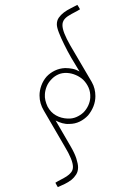

<svg xmlns="http://www.w3.org/2000/svg" viewBox="-20 -753 540 787"><path d="M175 -316Q169 -329 166 -341.5Q163 -354 164 -367Q165 -383 171.5 -399Q178 -415 191 -428Q202 -440 218 -447.5Q234 -455 255 -454Q273 -453 290.5 -445.5Q308 -438 321 -426Q335 -412 343 -394Q351 -376 350 -353Q349 -336 341.5 -320Q334 -304 322 -292Q309 -280 292.5 -273Q276 -266 257 -267Q231 -268 209.5 -280Q188 -292 175 -316ZM273 -16Q284 -25 292 -37.5Q300 -50 300 -67Q300 -81 293 -103Q286 -125 269 -154L208 -259Q221 -252 235.5 -248Q250 -244 264 -245Q287 -245 306.5 -254.5Q326 -264 341 -280Q355 -297 363 -317Q371 -337 371 -359Q371 -374 367.5 -388.5Q364 -403 356 -417L268 -567Q252 -595 244 -615.5Q236 -636 236 -650Q236 -663 243 -672.5Q250 -682 262 -689Q273 -696 285 -702Q297 -708 308 -715Q305 -720 302.5 -724.5Q300 -729 297 -733Q284 -726 269 -718.5Q254 -711 242 -702Q229 -692 221 -680.5Q213 -669 213 -653Q213 -641 221.5 -619Q230 -597 243 -571Q256 -544 272.5 -515.5Q289 -487 306 -460Q292 -468 277.5 -471Q263 -474 247 -474Q224 -473 204.5 -463.5Q185 -454 171 -439Q157 -423 149.5 -402.5Q142 -382 142 -362Q142 -345 146.5 -329.5Q151 -314 160 -299L245 -153Q262 -125 270.5 -104Q279 -83 279 -69Q279 -56 271.5 -46.5Q264 -37 253 -30Q242 -23 230 -17Q218 -11 207 -4Q210 1 212 5.5Q214 10 217 14Q231 8 245.5 1Q260 -6 273 -16Z"/></svg>

Font: Josefin Slab Thin ExtraLight
Style: Regular
Weight: 250
Version: Version 2.000